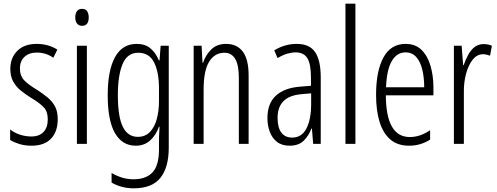

<svg xmlns="http://www.w3.org/2000/svg" viewBox="-20 -780 2696 1041"><path d="M293 -134Q293 -66 256.5 -28Q220 10 151 10Q114 10 84 0.5Q54 -9 35 -21V-78Q56 -61 86.5 -50.5Q117 -40 150 -40Q193 -40 216 -64.5Q239 -89 239 -133Q239 -175 217.5 -198Q196 -221 151 -248Q117 -269 91.5 -290Q66 -311 51 -339Q36 -367 36 -407Q36 -466 73.5 -504Q111 -542 179 -542Q242 -542 291 -511L269 -467Q229 -495 179 -495Q138 -495 113 -472Q88 -449 88 -408Q88 -370 109.5 -346.5Q131 -323 179 -294Q212 -273 237.5 -252Q263 -231 278 -203.5Q293 -176 293 -134Z M425 -732Q444 -732 452.5 -719Q461 -706 461 -686Q461 -640 425 -640Q407 -640 397.5 -652.5Q388 -665 388 -686Q388 -706 397 -719Q406 -732 425 -732ZM451 -532V0H397V-532Z M721 -542Q767 -542 796 -517.5Q825 -493 841 -453H845L851 -532H895V20Q895 128 849.5 184.5Q804 241 705 241Q639 241 585 210V158Q615 175 643.5 183.5Q672 192 704 192Q772 192 807 154.5Q842 117 842 30V-2Q842 -21 842.5 -43.5Q843 -66 845 -93H842Q825 -46 793.5 -18Q762 10 716 10Q643 10 603.5 -58Q564 -126 564 -264Q564 -398 603.5 -470Q643 -542 721 -542ZM729 -494Q670 -494 644.5 -432.5Q619 -371 619 -264Q619 -147 646 -92.5Q673 -38 727 -38Q767 -38 792.5 -64Q818 -90 830 -134.5Q842 -179 842 -233V-300Q842 -389 815.5 -441.5Q789 -494 729 -494Z M1206 -542Q1265 -542 1296.5 -500Q1328 -458 1328 -370V0H1275V-357Q1275 -428 1255 -461Q1235 -494 1197 -494Q1144 -494 1114 -445.5Q1084 -397 1084 -295V0H1030V-532H1073L1078 -440H1081Q1095 -482 1125.5 -512Q1156 -542 1206 -542Z M1589 -542Q1658 -542 1688.5 -497.5Q1719 -453 1719 -360V0H1678L1671 -84H1669Q1654 -44 1626.5 -17Q1599 10 1550 10Q1508 10 1481.5 -11Q1455 -32 1442.5 -66Q1430 -100 1430 -140Q1430 -219 1475.5 -261Q1521 -303 1605 -310L1666 -315V-358Q1666 -433 1646.5 -464.5Q1627 -496 1583 -496Q1562 -496 1537.5 -489Q1513 -482 1485 -465L1467 -507Q1524 -542 1589 -542ZM1611 -269Q1485 -257 1485 -141Q1485 -88 1505.5 -61Q1526 -34 1564 -34Q1616 -34 1641.5 -83.5Q1667 -133 1667 -216V-274Z M1907 0H1853V-760H1907Z M2179 -542Q2233 -542 2266 -509Q2299 -476 2314.5 -422Q2330 -368 2330 -305V-263H2072Q2073 -37 2202 -37Q2258 -37 2312 -74V-23Q2287 -7 2258.5 1.5Q2230 10 2198 10Q2135 10 2095.5 -24.5Q2056 -59 2037.5 -121Q2019 -183 2019 -265Q2019 -395 2059 -468.5Q2099 -542 2179 -542ZM2179 -496Q2132 -496 2104.5 -449.5Q2077 -403 2073 -307H2280Q2280 -358 2270 -401Q2260 -444 2237.5 -470Q2215 -496 2179 -496Z M2602 -541Q2612 -541 2624 -539Q2636 -537 2647 -532L2637 -478Q2630 -481 2619.5 -483.5Q2609 -486 2599 -486Q2566 -486 2542.5 -456Q2519 -426 2506.5 -378.5Q2494 -331 2495 -279V0H2441V-532H2483L2491 -427H2494Q2504 -456 2518 -482Q2532 -508 2552.5 -524.5Q2573 -541 2602 -541Z"/></svg>

Font: Noto Sans Thai ExtCond Light
Style: Regular
Weight: 300
Width: 2
Designer: Monotype Design Team
Foundry: Monotype Imaging Inc.
Version: Version 2.002; ttfautohint (v1.8.4.7-5d5b)